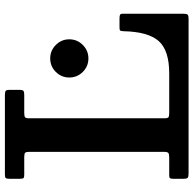

<svg xmlns="http://www.w3.org/2000/svg" viewBox="-23 -767 790 784"><g transform="rotate(-90 372.0 -375.0)"><path d="M122.5 -671H50Q39.5 -671 36.8 -674.2Q34 -677.5 34 -688.5V-732Q34 -743.5 37.2 -746.8Q40.5 -750 52.5 -750H375Q388 -750 392.5 -747Q397 -744 397 -731V-690Q397 -677.5 392.8 -674.2Q388.5 -671 376.5 -671H302.5Q290 -671 285.5 -667.8Q281 -664.5 281 -651.5V-98.5Q281 -85.5 285.2 -82.2Q289.5 -79 303 -79H464Q559 -79 596.8 -122.5Q634.5 -166 636.5 -265.5Q637 -275 638.8 -278.5Q640.5 -282 650.5 -282H688.5Q699.5 -282 703.8 -279.8Q708 -277.5 708 -267V-24Q708 -9.5 705 -4.8Q702 0 687.5 0H55.5Q43 0 38.5 -3.2Q34 -6.5 34 -20V-62.5Q34 -71.5 36 -75.2Q38 -79 47 -79H119.5Q134.5 -79 139.2 -82.5Q144 -86 144 -101V-650Q144 -663.5 140.2 -667.2Q136.5 -671 122.5 -671ZM447.5 -487Q447.5 -519 470.2 -542Q493 -565 525.5 -565Q557.5 -565 580.5 -542Q603.5 -519 603.5 -487Q603.5 -455 580.5 -432Q557.5 -409 525.5 -409Q493 -409 470.2 -432Q447.5 -455 447.5 -487Z"/></g></svg>

Font: Besley SemiBold
Style: Regular
Weight: 600
Designer: Owen Earl
Foundry: indestructible type*
Version: Version 2.001; ttfautohint (v1.8.3)